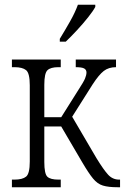

<svg xmlns="http://www.w3.org/2000/svg" viewBox="-20 -786 527 806"><path d="M231 -611V-623Q253 -659 274 -696Q295 -733 307 -766H380V-757Q371 -740 350 -713.5Q329 -687 303.5 -659.5Q278 -632 256 -611ZM30 0V-32H41Q74 -32 89.5 -44.5Q105 -57 105 -108V-428Q105 -479 89.5 -491.5Q74 -504 41 -504H30V-536H235V-504H225Q193 -504 179.5 -491.5Q166 -479 166 -430V-294H237L310 -410Q331 -442 337 -456.5Q343 -471 343 -482Q343 -493 333.5 -498.5Q324 -504 298 -504V-536H467V-504Q436 -504 415.5 -488Q395 -472 369 -432L283 -296L385 -122Q415 -73 434 -52.5Q453 -32 480 -32H484V0H473Q435 0 412 -7Q389 -14 370.5 -36.5Q352 -59 325 -105L237 -255H166V-106Q166 -56 179 -44Q192 -32 225 -32H235V0Z"/></svg>

Font: Noto Serif Condensed Light
Style: Regular
Weight: 300
Width: 3
Designer: Monotype Design Team
Foundry: Monotype Imaging Inc.
Version: Version 2.013